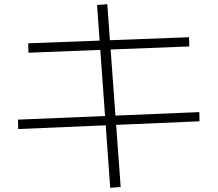

<svg xmlns="http://www.w3.org/2000/svg" viewBox="-20 -819 1040 918"><path d="M507 79 444 -795 493 -799 557 75ZM67 -202 66 -247 933 -283 934 -239ZM116 -567 115 -612 884 -641 885 -597Z"/></svg>

Font: M PLUS 2 Light
Style: Regular
Weight: 300
Designer: Coji Morishita
Foundry: UNDERFOREST DESIGN
Version: Version 1.001